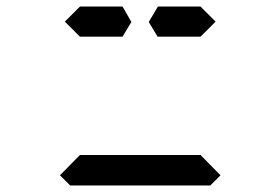

<svg xmlns="http://www.w3.org/2000/svg" viewBox="-20 -566 856 586"><path d="M224 -454 178 -500 224 -546H328H354L381 -499L354 -454H238ZM653 -31 622 0H194L163 -31L224 -93H226H362H454H590H592ZM592 -546 638 -500 592 -454H578H501H461L434 -499L462 -546H488Z"/></svg>

Font: DSEG14 Classic Mini
Style: Regular
Weight: 400
Designer: Keshikan(Twitter:@keshinomi_88pro)
Version: Version 0.46